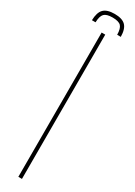

<svg xmlns="http://www.w3.org/2000/svg" viewBox="-254 -915 648 922"><g transform="rotate(30 70.0 -454.5)"><path d="M60 0V-800H80V0ZM70 -909Q112 -909 130.8 -890.2Q149.5 -871.5 150 -828H130Q129.5 -862.5 116.8 -875.8Q104 -889 70 -889Q36.5 -889 23.8 -875.8Q11 -862.5 10 -828H-10Q-9 -871.5 9.5 -890.2Q28 -909 70 -909Z"/></g></svg>

Font: Big Shoulders Display SC Thin
Style: Regular
Weight: 100
Designer: Patric King
Foundry: XO Type Co
Version: Version 2.002